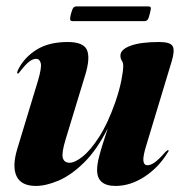

<svg xmlns="http://www.w3.org/2000/svg" viewBox="-20 -588 586 617"><path d="M520 -105.5Q524.5 -105 519 -98Q490 -50 444.5 -20.2Q399 9.5 351.5 9.5Q292 9.5 292 -41.5Q292 -59.5 298.2 -83.8Q304.5 -108 312.5 -132.5Q320.5 -157 326.5 -176Q291 -105.5 249.5 -65Q208 -24.5 167.8 -7.5Q127.5 9.5 95.5 9.5Q48 9.5 33.2 -21.8Q18.5 -53 35.5 -109.5L102 -328.5Q114.5 -371 111 -385Q107.5 -399 96 -399Q86 -399 74.2 -390.2Q62.5 -381.5 45.5 -359.5Q40 -351.5 37.5 -351.5Q32.5 -352 38.5 -364.5Q57.5 -403 97 -428Q136.5 -453 197.5 -453Q248.5 -453 259.5 -427.2Q270.5 -401.5 254 -347.5L191 -140.5Q177.5 -96.5 181.8 -80.8Q186 -65 204 -65Q220.5 -65 245.5 -84.8Q270.5 -104.5 298.5 -147.8Q326.5 -191 351 -261Q364 -299 370 -329.8Q376 -360.5 376 -376Q376 -386.5 371.5 -393Q367 -399.5 367 -409.5Q367 -429 399.5 -441Q432 -453 491.5 -453Q528 -453 535 -439.2Q542 -425.5 532.5 -393.5L450 -120.5Q439 -85 440.8 -71Q442.5 -57 454 -57Q464 -57 477 -66Q490 -75 512 -100Q517.5 -105.5 520 -105.5ZM208 -543.5Q212 -558 215.5 -562.8Q219 -567.5 227 -567.5H455.5Q463.5 -567.5 464.5 -563.5Q465.5 -559.5 461.5 -544Q458 -529.5 454.5 -524.8Q451 -520 443 -520H214.5Q206.5 -520 205.5 -524.8Q204.5 -529.5 208 -543.5Z"/></svg>

Font: Fraunces 144pt
Style: Bold Italic
Weight: 700
Italic angle: -16°
Version: Version 1.000;[b76b70a41]